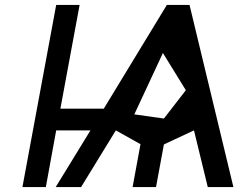

<svg xmlns="http://www.w3.org/2000/svg" viewBox="-20 -759 1005 779"><path d="M208 -739H303L225 -318H401L657 -739H749L927 0H823L767 -230L645 -173L613 0H518L550 -174L450 -230L309 0H206L347 -230H208L166 0H71ZM645 -278 734 -393 641 -544 525 -295Z"/></svg>

Font: Involve Medium Oblique
Style: Italic
Weight: 500
Italic angle: -10.5°
Designer: Stefan Peev
Foundry: Context Ltd.
Version: Version 1.001